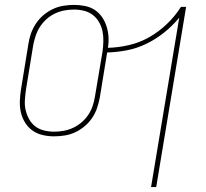

<svg xmlns="http://www.w3.org/2000/svg" viewBox="-20 -548 840 783"><path d="M596 215 711 -476Q683 -442 649 -415Q615 -388 577 -369.5Q539 -351 498 -343Q457 -335 417 -334L387 -150Q383 -129 376 -108Q369 -87 356 -67.5Q343 -48 325 -33Q307 -18 286.5 -8.5Q266 1 244 4.5Q222 8 200 8Q176 8 153 2.5Q130 -3 112 -16Q94 -29 82 -48.5Q70 -68 65 -90.5Q60 -113 61 -137.5Q62 -162 66 -186L96 -370Q99 -391 106.5 -412Q114 -433 127 -452.5Q140 -472 158 -487Q176 -502 196.5 -511.5Q217 -521 239 -524.5Q261 -528 282 -528Q305 -528 327 -523.5Q349 -519 366.5 -507.5Q384 -496 396 -478.5Q408 -461 414.5 -440.5Q421 -420 422.5 -398Q424 -376 420 -353Q462 -354 505.5 -364Q549 -374 588 -396Q627 -418 660.5 -450Q694 -482 718 -520H739L617 215ZM201 -11Q220 -11 239.5 -14.5Q259 -18 277.5 -26.5Q296 -35 312 -48.5Q328 -62 339.5 -79Q351 -96 357.5 -115Q364 -134 367 -153L398 -337Q401 -358 401.5 -379.5Q402 -401 398 -420.5Q394 -440 384 -457.5Q374 -475 358.5 -487Q343 -499 323 -504Q303 -509 282 -509Q263 -509 243.5 -505.5Q224 -502 205.5 -493.5Q187 -485 171.5 -471.5Q156 -458 144.5 -441Q133 -424 126.5 -405Q120 -386 116 -367L86 -183Q83 -162 81.5 -140.5Q80 -119 84.5 -99.5Q89 -80 98.5 -62.5Q108 -45 123.5 -33Q139 -21 159.5 -16Q180 -11 201 -11Z"/></svg>

Font: Iosevka Aile Thin
Style: Italic
Weight: 100
Italic angle: -9°
Designer: Belleve Invis
Foundry: Belleve Invis
Version: Version 31.1.0; ttfautohint (v1.8.4)